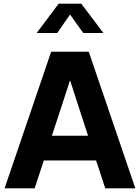

<svg xmlns="http://www.w3.org/2000/svg" viewBox="-20 -1027 763 1047"><path d="M362 -948 292 -847H180L300 -1007H423L544 -847H434ZM464 -745 718 0H554L504 -152H219L169 0H5L259 -745ZM263 -287H460L362 -589Z"/></svg>

Font: Plus Jakarta Display
Style: Bold
Weight: 700
Designer: Gumpita Rahayu
Foundry: Tokotype Studio
Version: Version 1.000;hotconv 1.0.109;makeotfexe 2.5.65596